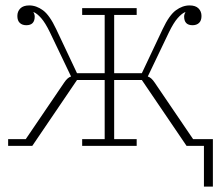

<svg xmlns="http://www.w3.org/2000/svg" viewBox="-20 -538 809 708"><path d="M732 0H668L503 -243H401V-25H484V0H283V-25H366V-243H264L99 0H10V-25H75L217 -234Q229 -252 242 -256L164 -419Q147 -454 132 -471Q117 -488 105 -493H103Q108 -485 108 -477Q108 -445 77 -445Q62 -445 53 -453.5Q44 -462 44 -479Q44 -496 55 -507Q66 -518 88 -518Q114 -518 138.5 -500Q163 -482 187 -431L264 -268H366V-483H283V-508H484V-483H401V-268H503L580 -431Q604 -482 628.5 -500Q653 -518 679 -518Q701 -518 712 -507Q723 -496 723 -479Q723 -462 714 -453.5Q705 -445 690 -445Q659 -445 659 -477Q659 -485 664 -493H662Q650 -488 635 -471Q620 -454 603 -419L525 -256Q538 -252 550 -234L692 -25H765V150H732Z"/></svg>

Font: IBM Plex Serif ExtLt
Style: Regular
Weight: 200
Designer: Mike Abbink, Paul van der Laan, Pieter van Rosmalen
Foundry: Bold Monday
Version: Version 3.001